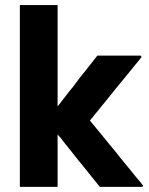

<svg xmlns="http://www.w3.org/2000/svg" viewBox="-20 -730 591 760"><path d="M335.9 -252.9Q358.4 -225.6 380.9 -198.2Q402.3 -171.9 424.8 -144.5Q441.4 -125 457 -104.5Q473.6 -85 489.3 -65.4Q503.9 -47.9 517.6 -30.3Q532.2 -13.7 545.9 3.9Q544.9 5.9 543.9 9.8Q539.1 9.8 530.3 9.8Q524.4 9.8 519.5 9.8Q513.7 9.8 508.8 9.8Q497.1 9.8 485.4 9.8Q473.6 9.8 461.9 9.8Q450.2 9.8 438.5 9.8Q426.8 9.8 415 9.8Q405.3 9.8 395.5 9.8Q384.8 9.8 375 9.8Q374 8.8 374 7.8Q373 6.8 372.1 5.9Q351.6 -19.5 331.1 -44.9Q310.5 -71.3 289.1 -96.7Q275.4 -114.3 260.7 -132.8Q247.1 -150.4 232.4 -168Q226.6 -175.8 220.7 -183.6Q213.9 -190.4 208 -198.2Q208 -179.7 208 -161.1Q208 -142.6 208 -124Q208 -106.4 208 -87.9Q208 -70.3 208 -52.7Q208 -37.1 208 -21.5Q208 -5.9 208 9.8Q205.1 9.8 203.1 9.8Q200.2 9.8 198.2 9.8Q183.6 9.8 168.9 9.8Q154.3 9.8 139.6 9.8Q128.9 9.8 119.1 9.8Q109.4 9.8 98.6 9.8Q88.9 9.8 79.1 9.8Q69.3 9.8 58.6 9.8Q58.6 7.8 58.6 4.9Q58.6 2.9 58.6 0Q58.6 -80.1 58.6 -159.2Q58.6 -238.3 58.6 -318.4Q58.6 -373 58.6 -427.7Q58.6 -482.4 58.6 -537.1Q58.6 -580.1 58.6 -623Q58.6 -667 58.6 -710Q61.5 -710 64.5 -710Q66.4 -710 69.3 -710Q84 -710 98.6 -710Q113.3 -710 127.9 -710Q137.7 -710 147.5 -710Q158.2 -710 168 -710Q177.7 -710 187.5 -710Q198.2 -710 208 -710Q208 -707 208 -705.1Q208 -702.1 208 -700.2Q208 -652.3 208 -604.5Q208 -556.6 208 -508.8Q208 -476.6 208 -443.4Q208 -411.1 208 -377.9Q208 -360.4 208 -343.8Q208 -326.2 208 -308.6Q222.7 -328.1 238.3 -347.7Q252.9 -367.2 268.6 -385.7Q282.2 -403.3 294.9 -420.9Q308.6 -437.5 322.3 -455.1Q333 -468.8 343.8 -482.4Q354.5 -496.1 365.2 -509.8Q366.2 -509.8 367.2 -509.8Q369.1 -509.8 370.1 -509.8Q387.7 -509.8 405.3 -509.8Q422.9 -509.8 440.4 -509.8Q452.1 -509.8 463.9 -509.8Q475.6 -509.8 488.3 -509.8Q500 -509.8 512.7 -509.8Q525.4 -509.8 537.1 -509.8Q538.1 -508.8 539.1 -506.8Q540 -505.9 540 -503.9Q538.1 -502 536.1 -499Q534.2 -496.1 532.2 -494.1Q508.8 -465.8 486.3 -437.5Q462.9 -409.2 440.4 -381.8Q424.8 -362.3 409.2 -342.8Q393.6 -323.2 377.9 -304.7Q372.1 -297.9 367.2 -291Q362.3 -285.2 356.4 -278.3Q351.6 -272.5 346.7 -265.6Q340.8 -259.8 335.9 -252.9Z"/></svg>

Font: LeFont
Style: Bold
Weight: 800
Designer: Leryon MEDIA
Version: Version 1.0